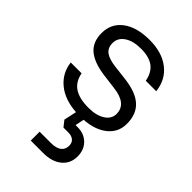

<svg xmlns="http://www.w3.org/2000/svg" viewBox="-230 -602 963 963"><g transform="rotate(45 251.5 -120.5)"><path d="M286.1 -212.9 206.1 -223.1Q126.5 -233.9 87.2 -267.3Q47.9 -300.8 47.9 -363.8Q47.9 -431.2 100.1 -470.5Q152.3 -509.8 243.2 -509.8Q331.1 -509.8 385.5 -467.5Q439.9 -425.3 448.2 -351.1H374Q364.7 -400.9 333 -424.6Q301.3 -448.2 243.2 -448.2Q188.5 -448.2 155.3 -426Q122.1 -403.8 122.1 -367.2Q122.1 -333 145 -315.9Q168 -298.8 216.8 -293L298.8 -283.2Q380.9 -272.5 420.4 -235.6Q460 -198.7 460 -130.9Q460 -71.8 414.6 -34.7Q369.1 2.4 292 7.8L282.2 55.2H296.9Q343.3 55.2 372.1 84Q400.9 112.8 400.9 159.2Q400.9 209.5 364.5 239.3Q328.1 269 267.1 269H178.2V206.1H258.8Q294.9 206.1 314 191.9Q333 177.7 333 150.9Q333 129.9 319.6 118.4Q306.2 106.9 282.2 106.9H248L223.1 75.2L237.8 7.8Q153.3 2 102.3 -40.3Q51.3 -82.5 43 -149.9H120.1Q129.4 -99.6 165.3 -75.7Q201.2 -51.8 267.1 -51.8Q321.3 -51.8 354.7 -73.2Q388.2 -94.7 388.2 -129.9Q388.2 -201.2 286.1 -212.9Z"/></g></svg>

Font: Overused Grotesk
Style: Regular
Weight: 400
Version: Version 0.002